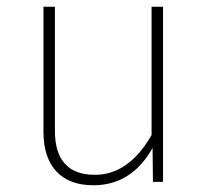

<svg xmlns="http://www.w3.org/2000/svg" viewBox="-20 -540 617 570"><path d="M464 0H434L433 -101Q371 10 257 10Q186 10 147.5 -31Q109 -72 109 -149V-520H143V-152Q143 -21 262 -21Q362 -21 430 -139V-520H464Z"/></svg>

Font: FiraSans
Style: Regular
Weight: 200
Designer: Carrois Corporate & Edenspiekermann AG
Foundry: Carrois Corporate GbR & Edenspiekermann AG
Version: Version 3.106;PS 003.106;hotconv 1.0.70;makeotf.lib2.5.58329